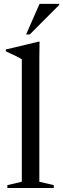

<svg xmlns="http://www.w3.org/2000/svg" viewBox="-20 -944 318 964"><path d="M177.5 -31.5 250 -14.5V0H17V-14.5L89.5 -31.5V-646.5Q83 -651 71.5 -656.8Q60 -662.5 44.2 -670Q28.5 -677.5 9 -686.5V-695.5L174.5 -735H178.5L177.5 -649.5ZM111 -771 178.5 -924.5H277.5V-919.5L129.5 -771Z"/></svg>

Font: Newsreader 60pt
Style: Regular
Weight: 400
Designer: Hugues Gentile
Foundry: Production Type
Version: Version 1.003